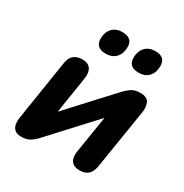

<svg xmlns="http://www.w3.org/2000/svg" viewBox="-170 -858 956 999"><g transform="rotate(30 308.0 -358.5)"><path d="M97 9Q67 9 54 -4Q41 -17 38.5 -35.5Q36 -54 39 -72L96 -434Q106 -499 171 -499Q205 -499 220 -478.5Q235 -458 230 -422L195 -199L431 -455Q450 -475 469.5 -487Q489 -499 519 -499Q561 -499 572 -474Q583 -449 578 -419L520 -57Q509 9 446 9Q410 9 395 -12Q380 -33 386 -69L422 -293L186 -37Q167 -16 146.5 -3.5Q126 9 97 9ZM457 -585Q396 -585 396 -640Q396 -678 417.5 -702Q439 -726 479 -726Q539 -726 539 -672Q539 -633 518 -609Q497 -585 457 -585ZM259 -585Q198 -585 198 -640Q198 -678 219.5 -702Q241 -726 280 -726Q342 -726 342 -672Q342 -633 320.5 -609Q299 -585 259 -585Z"/></g></svg>

Font: Nunito ExtraBold
Style: Italic
Weight: 800
Italic angle: -9°
Designer: Vernon Adams
Foundry: Vernon Adams
Version: Version 3.601; ttfautohint (v1.8.2.53-6de2)